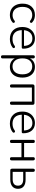

<svg xmlns="http://www.w3.org/2000/svg" viewBox="1544 -2078 720 3848"><g transform="rotate(90 1904.0 -154.0)"><path d="M283 8Q212 8 160 -23.5Q108 -55 80.5 -112.5Q53 -170 53 -246Q53 -361 114.5 -427.5Q176 -494 283 -494Q320 -494 358 -482Q396 -470 427 -441Q441 -432 438.5 -417Q436 -402 424 -394.5Q412 -387 395 -399Q368 -422 339.5 -431Q311 -440 285 -440Q205 -440 161.5 -389.5Q118 -339 118 -245Q118 -152 161.5 -99Q205 -46 285 -46Q311 -46 339.5 -54.5Q368 -63 395 -86Q412 -98 424 -90.5Q436 -83 438.5 -68.5Q441 -54 427 -44Q396 -16 358 -4Q320 8 283 8Z M763 8Q651 8 586 -58.5Q521 -125 521 -241Q521 -317 550 -373.5Q579 -430 631 -462Q683 -494 751 -494Q847 -494 901.5 -431Q956 -368 956 -258Q956 -230 930 -230H584Q587 -140 633.5 -92.5Q680 -45 763 -45Q800 -45 834 -54.5Q868 -64 900 -89Q918 -100 930.5 -92.5Q943 -85 944.5 -70.5Q946 -56 929 -44Q898 -19 853.5 -5.5Q809 8 763 8ZM585 -275H900Q897 -354 859.5 -398.5Q822 -443 751 -443Q677 -443 634.5 -396Q592 -349 585 -275Z M1310 -45Q1384 -45 1427 -97Q1470 -149 1470 -243Q1470 -338 1427 -389Q1384 -440 1310 -440Q1237 -440 1193.5 -389Q1150 -338 1150 -243Q1150 -149 1193.5 -97Q1237 -45 1310 -45ZM1119 186Q1088 186 1088 154V-459Q1088 -492 1119 -492Q1151 -492 1151 -459V-395Q1173 -441 1217.5 -467.5Q1262 -494 1320 -494Q1385 -494 1433.5 -463.5Q1482 -433 1508.5 -376.5Q1535 -320 1535 -243Q1535 -166 1508.5 -109.5Q1482 -53 1434 -22.5Q1386 8 1320 8Q1261 8 1217 -18Q1173 -44 1151 -90V154Q1151 186 1119 186Z M1703 6Q1672 6 1672 -26V-448Q1672 -485 1708 -485H2043Q2080 -485 2080 -448V-26Q2080 6 2048 6Q2016 6 2016 -26V-433H1735V-26Q1735 6 1703 6Z M2458 8Q2346 8 2281 -58.5Q2216 -125 2216 -241Q2216 -317 2245 -373.5Q2274 -430 2326 -462Q2378 -494 2446 -494Q2542 -494 2596.5 -431Q2651 -368 2651 -258Q2651 -230 2625 -230H2279Q2282 -140 2328.5 -92.5Q2375 -45 2458 -45Q2495 -45 2529 -54.5Q2563 -64 2595 -89Q2613 -100 2625.5 -92.5Q2638 -85 2639.5 -70.5Q2641 -56 2624 -44Q2593 -19 2548.5 -5.5Q2504 8 2458 8ZM2280 -275H2595Q2592 -354 2554.5 -398.5Q2517 -443 2446 -443Q2372 -443 2329.5 -396Q2287 -349 2280 -275Z M2814 6Q2783 6 2783 -26V-459Q2783 -492 2814 -492Q2846 -492 2846 -459V-277H3130V-459Q3130 -492 3162 -492Q3194 -492 3194 -459V-26Q3194 6 3162 6Q3130 6 3130 -26V-224H2846V-26Q2846 6 2814 6Z M3395 0Q3361 0 3361 -35V-459Q3361 -492 3392 -492Q3424 -492 3424 -459V-307H3578Q3670 -307 3717 -267.5Q3764 -228 3764 -154Q3764 -82 3716 -41Q3668 0 3578 0ZM3424 -48H3575Q3634 -48 3667.5 -74Q3701 -100 3701 -154Q3701 -208 3668 -233.5Q3635 -259 3575 -259H3424Z"/></g></svg>

Font: Chiron GoRound TC L
Style: Regular
Weight: 300
Designer: Ryoko NISHIZUKA 西塚涼子 (kana, bopomofo & ideographs); Paul D. Hunt (Latin, Greek & Cyrillic); Sandoll Communications 산돌커뮤니
Foundry: Adobe
Version: Version 1.000;hotconv 1.1.1;makeotfexe 2.6.0